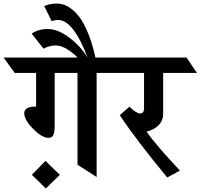

<svg xmlns="http://www.w3.org/2000/svg" viewBox="-92 -1000 1133 1085"><path d="M454 -588V0L346 -69V-588H217V-290Q217 -252 209 -236.5Q201 -221 182 -221Q145 -221 95 -272Q45 -323 45 -360.5Q45 -398 112 -398V-588H-9L-72 -675H553L617 -588ZM88 -12 165 -91 246 -12 167 65Z M158 -966Q190 -980 230 -980Q270 -980 306 -954Q342 -928 366 -890.5Q390 -853 410 -802Q440 -723 456 -630L391 -616Q362 -670 300 -714Q259 -743 223 -743Q187 -743 154 -725L87 -810Q124 -836 179 -836Q234 -836 297.5 -789Q361 -742 403 -675Q322 -887 237 -887Q218 -887 200 -880Z M830 -588V-355Q830 -320 806 -294Q782 -268 736 -256Q792 -177 925 -36L853 3Q677 -210 585 -349L639 -397Q679 -359 699 -359Q722 -359 722 -387V-588H524L464 -675H962L1021 -588Z"/></svg>

Font: Halant SemiBold
Style: Regular
Weight: 600
Designer: Hitesh Malaviya (Devanagari), Satya Rajpurohit (Latin)
Foundry: Indian Type Foundry
Version: Version 1.101;PS 1.0;hotconv 1.0.78;makeotf.lib2.5.61930; tt